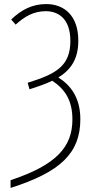

<svg xmlns="http://www.w3.org/2000/svg" viewBox="-20 -744 460 944"><path d="M32 142V180C277 102 375 9 375 -158C375 -265 326 -326 267 -363C328 -401 365 -453 365 -544C365 -668 295 -724 207 -724C139 -724 85 -696 35 -648L57 -623C100 -662 145 -689 205 -689C265 -689 326 -654 326 -543C326 -417 253 -380 116 -337L125 -305C166 -318 204 -331 237 -347C300 -305 336 -250 336 -157C336 -21 257 67 32 142Z"/></svg>

Font: Noto Sans ExtraCondensed ExtraLight
Style: Regular
Weight: 200
Width: 2
Designer: Monotype Design Team
Foundry: Monotype Imaging Inc.
Version: Version 2.013